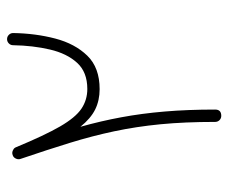

<svg xmlns="http://www.w3.org/2000/svg" viewBox="-72 -570 659 555"><g transform="rotate(-90 257.5 -292.5)"><path d="M200.2 17.6Q192.9 17.6 187.7 12.5Q182.6 7.3 182.6 0Q182.6 -87.9 175.8 -158.2Q168.9 -228.5 155.5 -291.7Q142.1 -355 122.1 -419.9Q102.1 -484.9 75.7 -562.5Q73.2 -569.3 76.7 -576.4Q80.1 -583.5 86.9 -585.4Q94.7 -588.4 102.5 -583.5Q107.4 -581.1 109.4 -575.7Q143.6 -493.2 169.4 -448.5Q195.3 -403.8 220.7 -386.7Q246.1 -369.6 277.8 -369.6Q326.7 -369.6 353.5 -399.2Q380.4 -428.7 391.8 -477.5Q403.3 -526.4 404.3 -584Q404.3 -591.3 409.4 -596.4Q414.6 -601.6 421.9 -601.6Q429.2 -601.6 434.3 -596.4Q439.5 -591.3 439.5 -584Q438.5 -519.5 423.6 -462.4Q408.7 -405.3 374 -369.6Q339.4 -334 277.3 -334Q244.6 -334 218.5 -346.9Q192.4 -359.9 168.5 -389.6Q185.1 -330.6 196 -271.5Q207 -212.4 212.6 -146.2Q218.3 -80.1 218.3 0Q218.3 17.6 200.2 17.6Z"/></g></svg>

Font: Mikhak-FD ExtraLight
Style: Regular
Weight: 200
Designer: Amin Abedi
Version: Version 3.2